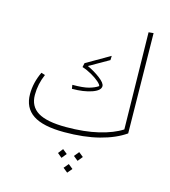

<svg xmlns="http://www.w3.org/2000/svg" viewBox="-139 -848 1070 1212"><g transform="rotate(15 395.5 -242.0)"><path d="M722 -85Q656 -39 557 -13.5Q458 12 329 12Q190 12 124.5 -32Q59 -76 59 -165Q59 -240 94 -313L119 -305Q90 -239 90 -168Q90 -93 148 -57.5Q206 -22 332 -22Q452 -22 543.5 -44Q635 -66 692 -103L681 -735L713 -738ZM302 -290Q372 -290 408.5 -300Q445 -310 468 -326Q467 -336 447.5 -353Q428 -370 397.5 -387.5Q367 -405 335 -415L341 -442L495 -531L494 -503L366 -430Q412 -409 450 -380Q488 -351 488 -331Q488 -302 435 -283.5Q382 -265 306 -265ZM428 141 454 109 484 133 458 165ZM326 149 351 117 381 141 355 173ZM384 230 410 199 440 223 414 254Z"/></g></svg>

Font: FiraGO UltraLight
Style: Italic
Weight: 200
Italic angle: -8°
Designer: bBox Type GmbH
Foundry: bBox Type GmbH
Version: Version 1.001